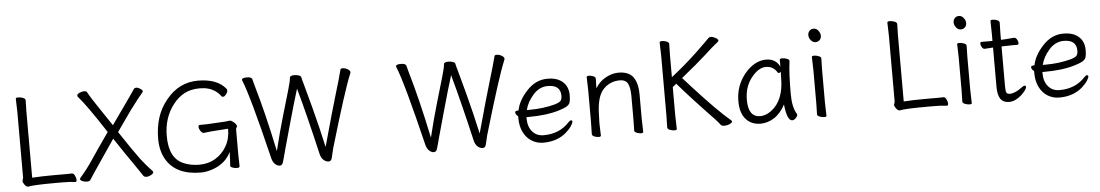

<svg xmlns="http://www.w3.org/2000/svg" viewBox="-37 -1111 8745 1527"><g transform="rotate(-5 4335.5 -347.5)"><path d="M178 -59Q256 -64 345 -64H458Q482 -64 495 -65H496Q509 -65 518.5 -46Q528 -27 528 -11Q528 5 517 5H516Q477 -1 413 -1H372Q180 -1 142 9H139Q122 9 106 -19Q99 -30 99 -37Q99 -44 102.5 -51Q106 -58 106 -70V-589L103 -695Q103 -705 122 -705Q141 -705 160.5 -697.5Q180 -690 180 -677L178 -588Z M847 -312Q709 -110 683 -70.5Q657 -31 650 -20.5Q643 -10 636.5 0Q630 10 610 10Q590 10 573 2.5Q556 -5 556 -15Q556 -18 561 -25Q617 -89 663 -158.5Q709 -228 808 -369Q660 -596 600 -663Q592 -672 592 -677Q592 -690 612 -699Q632 -708 649 -708Q666 -708 671 -700Q696 -653 758 -562Q820 -471 854 -419Q916 -506 952.5 -558Q989 -610 1008 -637Q1027 -664 1035 -676L1047 -694Q1052 -700 1065 -700Q1078 -700 1096 -688.5Q1114 -677 1114 -668.5Q1114 -660 1100 -646Q1086 -632 1005 -524Q941 -435 890 -361Q1003 -191 1046 -134.5Q1089 -78 1137 -28Q1141 -24 1141 -19Q1141 -8 1121.5 2.5Q1102 13 1085.5 13Q1069 13 1061 4Q1051 -10 1035 -35Q1019 -60 977 -119.5Q935 -179 847 -312Z M1829 -7Q1829 6 1809 6Q1789 6 1772 -0.5Q1755 -7 1755 -16V-17Q1760 -70 1760 -126Q1717 -35 1610 1Q1563 17 1518 17Q1321 17 1244 -113Q1203 -182 1203 -280Q1203 -465 1303 -586Q1405 -713 1558.5 -713Q1712 -713 1780 -628Q1784 -624 1784 -612.5Q1784 -601 1771 -584.5Q1758 -568 1747.5 -568Q1737 -568 1733 -574Q1719 -596 1691 -616Q1641 -651 1568 -651Q1495 -651 1444 -623.5Q1393 -596 1355 -547Q1273 -443 1273 -295Q1273 -118 1387 -70Q1442 -46 1512.5 -46Q1583 -46 1639 -79Q1695 -112 1729.5 -171Q1764 -230 1764 -308Q1764 -311 1760 -311L1646 -303Q1625 -302 1571 -295H1569Q1555 -295 1543 -313.5Q1531 -332 1531 -346.5Q1531 -361 1543 -361H1557Q1601 -361 1627 -363L1751 -370Q1759 -371 1768 -372.5Q1777 -374 1785 -374Q1793 -374 1805 -365Q1836 -342 1836 -326Q1836 -319 1831.5 -314Q1827 -309 1827 -298V-97Q1827 -89 1827.5 -71Q1828 -53 1828.5 -35Q1829 -17 1829 -7Z M1908 -689Q1908 -705 1947.5 -705Q1987 -705 1991 -685L2005 -632Q2069 -415 2135 -100Q2170 -245 2208 -374Q2246 -503 2266.5 -573.5Q2287 -644 2289 -670Q2289 -690 2326 -690Q2344 -690 2361.5 -684Q2379 -678 2380 -667Q2382 -654 2392.5 -619.5Q2403 -585 2446.5 -420Q2490 -255 2524 -99Q2606 -397 2642.5 -516.5Q2679 -636 2695 -701Q2698 -711 2711.5 -711Q2725 -711 2739 -706Q2773 -692 2773 -673Q2773 -670 2767 -656Q2718 -541 2582 -79Q2578 -63 2574 -44.5Q2570 -26 2565 -7Q2559 18 2538.5 18Q2518 18 2499 2Q2480 -14 2472 -46Q2395 -378 2338 -581Q2304 -472 2260.5 -315.5Q2217 -159 2203.5 -111Q2190 -63 2186 -45.5Q2182 -28 2174.5 -5.5Q2167 17 2148.5 17Q2130 17 2112 1Q2094 -15 2086 -46Q1961 -562 1909 -684Q1908 -686 1908 -689Z M3138 -689Q3138 -705 3177.5 -705Q3217 -705 3221 -685L3235 -632Q3299 -415 3365 -100Q3400 -245 3438 -374Q3476 -503 3496.5 -573.5Q3517 -644 3519 -670Q3519 -690 3556 -690Q3574 -690 3591.5 -684Q3609 -678 3610 -667Q3612 -654 3622.5 -619.5Q3633 -585 3676.5 -420Q3720 -255 3754 -99Q3836 -397 3872.5 -516.5Q3909 -636 3925 -701Q3928 -711 3941.5 -711Q3955 -711 3969 -706Q4003 -692 4003 -673Q4003 -670 3997 -656Q3948 -541 3812 -79Q3808 -63 3804 -44.5Q3800 -26 3795 -7Q3789 18 3768.5 18Q3748 18 3729 2Q3710 -14 3702 -46Q3625 -378 3568 -581Q3534 -472 3490.5 -315.5Q3447 -159 3433.5 -111Q3420 -63 3416 -45.5Q3412 -28 3404.5 -5.5Q3397 17 3378.5 17Q3360 17 3342 1Q3324 -15 3316 -46Q3191 -562 3139 -684Q3138 -686 3138 -689Z M4164 -252Q4276 -252 4371 -278Q4407 -289 4417.5 -302Q4428 -315 4428 -341Q4428 -428 4327 -428Q4258 -428 4208 -370.5Q4158 -313 4144 -252ZM4069 -254 4078 -255Q4093 -334 4164 -410Q4235 -486 4328 -486Q4390 -486 4427 -464Q4494 -425 4494 -340Q4494 -306 4488.5 -286Q4483 -266 4463 -253.5Q4443 -241 4398 -227Q4298 -196 4149 -196H4136V-186Q4136 -121 4169.5 -81Q4203 -41 4260 -41Q4386 -41 4464 -125Q4477 -140 4487 -140Q4497 -140 4497 -129.5Q4497 -119 4482.5 -96Q4468 -73 4438 -46Q4365 18 4253 18Q4202 18 4160.5 -7.5Q4119 -33 4095 -81Q4071 -129 4071 -195V-209Q4050 -225 4050 -241Q4050 -254 4069 -254Z M5048 -105 5051 1Q5051 11 5033.5 11Q5016 11 4998 3.5Q4980 -4 4980 -16V-17Q4981 -25 4981 -44L4982 -115V-293Q4982 -352 4966 -387.5Q4950 -423 4900 -423Q4821 -423 4767.5 -365.5Q4714 -308 4712 -162Q4711 -129 4710 -105V-89Q4710 -59 4713 1Q4713 11 4695.5 11Q4678 11 4660 3.5Q4642 -4 4642 -17L4644 -115V-364L4641 -471Q4641 -481 4658.5 -481Q4676 -481 4694 -473.5Q4712 -466 4712 -453V-439Q4710 -411 4710 -376Q4742 -429 4793.5 -457Q4845 -485 4896 -485Q4988 -485 5022 -422Q5048 -376 5048 -297Z M5244 -17 5246 -112V-589L5243 -695Q5243 -705 5262 -705Q5281 -705 5299.5 -697.5Q5318 -690 5318 -677L5316 -588V-412Q5429 -500 5524 -590.5Q5619 -681 5628.5 -692.5Q5638 -704 5653 -704Q5668 -704 5689 -692.5Q5710 -681 5710 -670Q5710 -665 5700.5 -657Q5691 -649 5671 -633Q5651 -617 5587.5 -559Q5524 -501 5396 -398Q5397 -398 5414.5 -378Q5432 -358 5462 -325Q5649 -119 5758 -27Q5762 -24 5762 -20Q5762 -10 5742 -0.5Q5722 9 5699 9Q5676 9 5669 -2Q5652 -25 5629 -49Q5447 -239 5346 -357L5316 -333V-111L5319 1Q5319 11 5300.5 11Q5282 11 5263 3.5Q5244 -4 5244 -17Z M5894 -180Q5894 -42 5990 -42Q6034 -42 6077 -74Q6181 -150 6181 -330Q6181 -355 6182 -380Q6173 -371 6167 -371Q6161 -371 6158 -375Q6127 -428 6067.5 -428Q6008 -428 5951 -356Q5894 -284 5894 -180ZM6240 13Q6199 13 6185 -118Q6148 -48 6095.5 -15Q6043 18 5987 18Q5914 18 5870 -31.5Q5826 -81 5826 -175Q5826 -300 5904 -394Q5939 -437 5983 -461.5Q6027 -486 6073 -486Q6151 -486 6183 -420V-475Q6183 -485 6202 -485Q6221 -485 6240 -478Q6259 -471 6259 -459V-457Q6246 -368 6246 -195Q6246 -90 6281 -35Q6283 -31 6283 -24.5Q6283 -18 6269.5 -2.5Q6256 13 6240 13Z M6440 -17 6442 -105V-368L6439 -475Q6439 -484 6457 -484Q6475 -484 6494 -476.5Q6513 -469 6513 -457L6511 -368V-105L6514 1Q6514 10 6496.5 10Q6479 10 6459.5 2.5Q6440 -5 6440 -17ZM6472.5 -698Q6494 -698 6509.5 -678Q6525 -658 6525 -637.5Q6525 -617 6512 -603.5Q6499 -590 6478 -590Q6457 -590 6441.5 -609.5Q6426 -629 6426 -649.5Q6426 -670 6438.5 -684Q6451 -698 6472.5 -698Z M7136 -59Q7214 -64 7303 -64H7416Q7440 -64 7453 -65H7454Q7467 -65 7476.5 -46Q7486 -27 7486 -11Q7486 5 7475 5H7474Q7435 -1 7371 -1H7330Q7138 -1 7100 9H7097Q7080 9 7064 -19Q7057 -30 7057 -37Q7057 -44 7060.5 -51Q7064 -58 7064 -70V-589L7061 -695Q7061 -705 7080 -705Q7099 -705 7118.5 -697.5Q7138 -690 7138 -677L7136 -588Z M7600 -17 7602 -105V-368L7599 -475Q7599 -484 7617 -484Q7635 -484 7654 -476.5Q7673 -469 7673 -457L7671 -368V-105L7674 1Q7674 10 7656.5 10Q7639 10 7619.5 2.5Q7600 -5 7600 -17ZM7632.5 -698Q7654 -698 7669.5 -678Q7685 -658 7685 -637.5Q7685 -617 7672 -603.5Q7659 -590 7638 -590Q7617 -590 7601.5 -609.5Q7586 -629 7586 -649.5Q7586 -670 7598.5 -684Q7611 -698 7632.5 -698Z M7951 -617 7949 -528V-480L7977 -481Q8013 -483 8053 -487H8054Q8067 -487 8076.5 -472Q8086 -457 8086 -443Q8086 -429 8075 -429H8036Q8008 -429 7988 -428L7949 -427V-108Q7949 -68 7956 -57Q7963 -46 7982 -46Q8024 -46 8078 -87Q8095 -100 8105 -100Q8115 -100 8115 -90Q8115 -69 8070 -26Q8020 18 7972 18Q7924 18 7902.5 -14Q7881 -46 7881 -110V-424H7876Q7875 -424 7815 -420H7814Q7801 -420 7792 -435Q7783 -450 7783 -463.5Q7783 -477 7794 -477H7881V-528L7879 -635Q7879 -645 7897 -645Q7915 -645 7933 -637.5Q7951 -630 7951 -617Z M8283 -252Q8395 -252 8490 -278Q8526 -289 8536.5 -302Q8547 -315 8547 -341Q8547 -428 8446 -428Q8377 -428 8327 -370.5Q8277 -313 8263 -252ZM8188 -254 8197 -255Q8212 -334 8283 -410Q8354 -486 8447 -486Q8509 -486 8546 -464Q8613 -425 8613 -340Q8613 -306 8607.5 -286Q8602 -266 8582 -253.5Q8562 -241 8517 -227Q8417 -196 8268 -196H8255V-186Q8255 -121 8288.5 -81Q8322 -41 8379 -41Q8505 -41 8583 -125Q8596 -140 8606 -140Q8616 -140 8616 -129.5Q8616 -119 8601.5 -96Q8587 -73 8557 -46Q8484 18 8372 18Q8321 18 8279.5 -7.5Q8238 -33 8214 -81Q8190 -129 8190 -195V-209Q8169 -225 8169 -241Q8169 -254 8188 -254Z"/></g></svg>

Font: LXGW WenKai Lite
Style: Regular
Weight: 400
Designer: LXGW / Fontworks Inc.
Foundry: LXGW / Fontworks Inc.
Version: Version 1.511; March 25, 2025